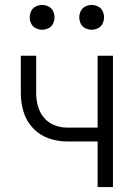

<svg xmlns="http://www.w3.org/2000/svg" viewBox="-20 -755 540 775"><path d="M150 -635Q137 -635 124.5 -641Q112 -647 106 -659.5Q100 -672 100 -685Q100 -698 106 -710.5Q112 -723 124.5 -729Q137 -735 150 -735Q163 -735 175.5 -729Q188 -723 194 -710.5Q200 -698 200 -685Q200 -672 194 -659.5Q188 -647 175.5 -641Q163 -635 150 -635ZM350 -635Q337 -635 324.5 -641Q312 -647 306 -659.5Q300 -672 300 -685Q300 -698 306 -710.5Q312 -723 324.5 -729Q337 -735 350 -735Q363 -735 375.5 -729Q388 -723 394 -710.5Q400 -698 400 -685Q400 -672 394 -659.5Q388 -647 375.5 -641Q363 -635 350 -635ZM374 0V-184H250Q212 -184 175.5 -197Q139 -210 112.5 -238.5Q86 -267 75 -304Q64 -341 64 -379V-530H126V-379Q126 -353 133 -327Q140 -301 157 -280.5Q174 -260 199 -250Q224 -240 250 -240H374V-530H436V0Z"/></svg>

Font: Iosevka SS01 Light
Style: Regular
Weight: 300
Monospace: yes
Designer: Belleve Invis
Foundry: Belleve Invis
Version: 2.3.3; ttfautohint (v1.8.3)